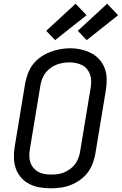

<svg xmlns="http://www.w3.org/2000/svg" viewBox="-20 -1006 656 1034"><path d="M253 8Q223 8 193.5 3Q164 -2 138.5 -15Q113 -28 94 -49.5Q75 -71 65.5 -97.5Q56 -124 55 -154.5Q54 -185 59 -215L116 -560Q121 -586 131 -612Q141 -638 158.5 -660.5Q176 -683 200 -699.5Q224 -716 250 -726Q276 -736 303 -741Q330 -746 357 -746Q387 -746 416 -739.5Q445 -733 470.5 -720Q496 -707 515 -686Q534 -665 544 -638Q554 -611 554.5 -580.5Q555 -550 550 -520L493 -175Q488 -149 478 -123Q468 -97 450.5 -74.5Q433 -52 409 -35.5Q385 -19 359 -9Q333 1 306 4.5Q279 8 253 8ZM254 -66Q272 -66 289.5 -68Q307 -70 324 -77Q341 -84 356.5 -95Q372 -106 383.5 -121Q395 -136 401.5 -153Q408 -170 411 -187L468 -532Q471 -551 471 -569Q471 -587 465.5 -603.5Q460 -620 449 -633.5Q438 -647 422.5 -655Q407 -663 389.5 -666.5Q372 -670 353 -670Q335 -670 318 -667Q301 -664 284 -657.5Q267 -651 251.5 -639.5Q236 -628 225 -613.5Q214 -599 207.5 -582Q201 -565 198 -548L141 -203Q138 -185 138 -166.5Q138 -148 143.5 -131.5Q149 -115 160 -102Q171 -89 186 -80.5Q201 -72 218.5 -69Q236 -66 254 -66ZM447 -790 399 -840 557 -986 616 -924ZM277 -790 229 -840 387 -986 446 -924Z"/></svg>

Font: Iosevka Curly Extended
Style: Italic
Weight: 400
Width: 7
Italic angle: -9°
Monospace: yes
Designer: Belleve Invis
Foundry: Belleve Invis
Version: Version 11.1.0; ttfautohint (v1.8.3)